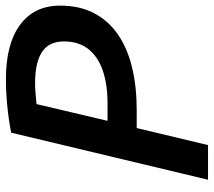

<svg xmlns="http://www.w3.org/2000/svg" viewBox="-58 -682 740 665"><g transform="rotate(-90 312.5 -350.0)"><path d="M22 0 185 -682Q233 -691 279.5 -695.5Q326 -700 370 -700Q492 -700 558.5 -651Q625 -602 625 -512Q625 -445 599 -395Q573 -345 525 -312Q477 -279 410.5 -263Q344 -247 263 -247H201L142 0ZM226 -348H285Q352 -348 400 -364.5Q448 -381 474.5 -414.5Q501 -448 501 -499Q501 -551 464.5 -575Q428 -599 356 -599Q335 -599 317.5 -597Q300 -595 284 -594Z"/></g></svg>

Font: Ubuntu Sans SemiBold
Style: Italic
Weight: 600
Italic angle: -13.5°
Designer: Dalton Maag Ltd
Foundry: Dalton Maag Ltd
Version: Version 1.006